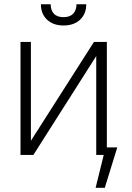

<svg xmlns="http://www.w3.org/2000/svg" viewBox="-20 -727 619 901"><path d="M420.9 -530.3H481.4V-35.2H530.3L471.7 154.3H428.7L466.8 0H431.6V-463.9L136.7 0H76.2V-530.3H125V-66.4ZM278.3 -607.4Q229.5 -607.4 200.7 -634.8Q171.9 -662.1 171.9 -707H217.8Q217.8 -678.7 232.9 -662.6Q248 -646.5 278.3 -646.5Q308.1 -646.5 323.5 -662.8Q338.9 -679.2 338.9 -707H384.8Q384.8 -662.1 356 -634.8Q327.1 -607.4 278.3 -607.4Z"/></svg>

Font: Pretendard ExtraLight
Style: Regular
Weight: 200
Designer: Base glyphs from Inter by Rasmus Andersson; Hangeul glyphs from Noto Sans CJK(Source Han Sans) by Jang Soo-young and Kan
Foundry: Kil Hyung-jin
Version: Version 1.309